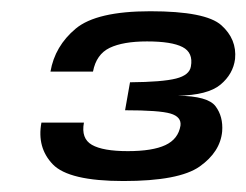

<svg xmlns="http://www.w3.org/2000/svg" viewBox="-20 -702 449 350"><path d="M205 -372Q306.5 -372 344 -398.5Q381.5 -425 385 -462.5Q387 -489.5 373 -508.2Q359 -527 304 -527.5Q359 -528.5 382 -547.8Q405 -567 408.5 -594.5Q412 -630.5 383.5 -656Q355 -681.5 254 -681.5Q156 -681.5 118 -649.8Q80 -618 72 -571.5H149.5Q155.5 -603 180 -614.8Q204.5 -626.5 248 -626.5Q293 -626.5 312.8 -616.2Q332.5 -606 328 -581Q325.5 -565 300.8 -558.8Q276 -552.5 217 -552L208 -501Q270.5 -501 290.8 -495Q311 -489 309 -473Q305 -448.5 281.5 -437.5Q258 -426.5 213 -426.5Q167.5 -426.5 147.5 -438Q127.5 -449.5 133 -478.5H55.5Q47 -433 76.2 -402.5Q105.5 -372 205 -372Z"/></svg>

Font: Anybody
Style: Bold Italic
Weight: 700
Italic angle: -10°
Designer: Tyler Finck
Foundry: Etcetera Type Company
Version: Version 1.113;gftools[0.9.25]